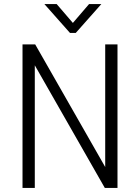

<svg xmlns="http://www.w3.org/2000/svg" viewBox="-20 -917 685 938"><path d="M322 -756 197 -897H257L336 -805L415 -897H475L350 -756ZM90 1V-700H152L494 -101V-700H554V1H492L150 -598V1Z"/></svg>

Font: Haskoy Light
Style: Regular
Weight: 300
Designer: Ertekin Erdin
Foundry: Ertekin Erdin
Version: Version 2.000; ttfautohint (v1.8.4.7-5d5b)